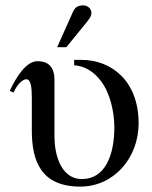

<svg xmlns="http://www.w3.org/2000/svg" viewBox="-20 -682 564 712"><path d="M192 -507H226L292 -588C308 -607 319 -621 319 -633C319 -653 302 -662 289 -662C268 -662 258 -654 251 -639ZM255 -460V-440C294 -437 326 -418 354 -382C389 -336 404 -266 404 -209C404 -109 371 -18 284 -18C202 -18 182 -117 182 -174V-385C182 -432 161 -455 119 -455C77 -455 41 -398 16 -345L30 -339C39 -358 58 -388 78 -388C95 -388 98 -356 98 -318V-198C98 -85 132 10 278 10C401 10 494 -95 494 -225C494 -382 393 -460 282 -460Z"/></svg>

Font: STIXGeneral
Style: Regular
Weight: 400
Designer: MicroPress Inc., with final additions and corrections provided by Coen Hoffman, Elsevier (retired)
Version: Version 1.1.0